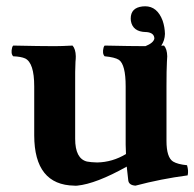

<svg xmlns="http://www.w3.org/2000/svg" viewBox="-20 -581 618 611"><path d="M509.8 -132.8Q509.8 -80.1 530.8 -66.9Q545.4 -58.1 575.2 -55.2Q580.6 -37.1 577.1 -22.9Q492.2 -11.7 411.1 9.8Q390.1 8.3 388.2 -6.8Q388.2 -8.3 383.3 -50.8Q285.6 3.9 225.6 9.8Q220.7 10.3 216.8 9.8Q89.4 7.8 88.9 -149.9V-306.2Q88.9 -380.9 60.1 -395Q46.9 -400.9 22 -401.9Q13.7 -410.2 18.6 -429.7Q20 -434.1 22 -436Q108.4 -434.1 153.8 -434.1Q175.8 -434.1 210.9 -436Q220.7 -424.8 221.2 -401.9Q221.2 -393.6 220.2 -384.3Q218.8 -358.9 219.2 -306.2V-139.2Q219.2 -76.2 256.8 -66.9Q269 -64.5 289.1 -64Q337.9 -64.9 380.9 -90.8Q379.9 -107.4 379.9 -120.6V-306.2Q379.9 -375.5 358.4 -390.6Q345.2 -398.9 313 -401.9Q304.7 -410.2 309.6 -429.7Q311 -434.1 313 -436Q398.4 -434.1 442.9 -434.1Q468.3 -444.3 471.2 -458Q471.2 -476.6 446.3 -479Q444.8 -479 443.8 -479Q402.3 -480 396.5 -514.6Q396 -519 396 -522Q396 -556.2 433.1 -560.5Q438 -561 441.9 -561Q480.5 -561 497.6 -515.1Q504.4 -495.1 504.9 -473.1Q504.4 -452.6 493.2 -435.5Q494.6 -435.5 497.6 -435.8Q500.5 -436 502 -436Q511.7 -424.8 512.2 -401.9Q512.2 -393.6 511.2 -384.3Q509.8 -358.9 509.8 -306.2Z"/></svg>

Font: Linux Libertine O
Style: Bold
Weight: 700
Designer: Philipp H. Poll
Foundry: Philipp H. Poll
Version: Version 5.0.0